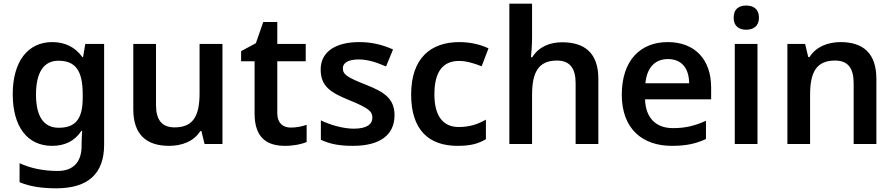

<svg xmlns="http://www.w3.org/2000/svg" viewBox="-20 -780 4845 1040"><path d="M263 -552C130 -552 49 -446 49 -270C49 -94 128 10 262 10C330 10 384 -15 421 -71H425C424 -55 422 -24 422 -4V11C422 98 376 146 293 146C217 146 146 132 86 104V207C144 231 208 240 285 240C459 240 544 159 544 4V-542H442L430 -471H426C387 -525 332 -552 263 -552ZM296 -451C388 -451 428 -399 428 -269V-250C428 -133 387 -88 298 -88C216 -88 175 -150 175 -268C175 -388 217 -451 296 -451Z M1185 -542H1061V-275C1061 -156 1029 -90 926 -90C857 -90 825 -130 825 -212V-542H702V-188C702 -50 774 10 896 10C965 10 1030 -14 1065 -70H1071L1088 0H1185Z M1555 -89C1512 -89 1482 -114 1482 -166V-448H1636V-542H1482V-661H1406L1366 -546L1286 -503V-448H1359V-165C1359 -28 1432 10 1524 10C1570 10 1615 1 1641 -11V-104C1616 -95 1585 -89 1555 -89Z M2117 -156C2117 -248 2058 -283 1962 -321C1863 -360 1837 -376 1837 -410C1837 -440 1867 -458 1923 -458C1973 -458 2020 -442 2071 -420L2109 -512C2051 -538 1993 -552 1926 -552C1800 -552 1717 -501 1717 -404C1717 -313 1769 -279 1873 -237C1978 -194 1997 -176 1997 -143C1997 -107 1967 -83 1896 -83C1840 -83 1769 -103 1718 -128V-23C1767 0 1817 10 1892 10C2037 10 2117 -48 2117 -156Z M2458 10C2528 10 2570 -1 2612 -26V-132C2570 -108 2525 -92 2465 -92C2380 -92 2333 -151 2333 -269C2333 -389 2377 -450 2467 -450C2506 -450 2548 -437 2589 -421L2626 -518C2589 -536 2534 -552 2468 -552C2315 -552 2207 -467 2207 -268C2207 -76 2303 10 2458 10Z M2862 -576V-760H2739V0H2862V-265C2862 -385 2894 -452 2997 -452C3066 -452 3098 -411 3098 -329V0H3221V-353C3221 -492 3148 -551 3025 -551C2957 -551 2898 -526 2863 -470H2856C2858 -491 2862 -534 2862 -576Z M3597 -552C3448 -552 3348 -452 3348 -267C3348 -82 3460 10 3619 10C3698 10 3750 -2 3804 -27V-126C3745 -99 3694 -86 3625 -86C3531 -86 3477 -143 3474 -242H3832V-306C3832 -460 3742 -552 3597 -552ZM3598 -460C3676 -460 3712 -406 3713 -329H3476C3484 -415 3529 -460 3598 -460Z M4022 -750C3984 -750 3954 -733 3954 -684C3954 -637 3984 -619 4022 -619C4059 -619 4091 -637 4091 -684C4091 -733 4059 -750 4022 -750ZM4083 -542H3960V0H4083Z M4533 -552C4465 -552 4400 -527 4365 -471H4358L4341 -542H4245V0H4368V-266C4368 -386 4400 -452 4503 -452C4573 -452 4604 -411 4604 -329V0H4727V-353C4727 -492 4655 -552 4533 -552Z"/></svg>

Font: Noto Sans New Tai Lue Semibold
Style: Regular
Weight: 600
Designer: Monotype Design Team
Foundry: Monotype Imaging Inc.
Version: Version 2.004